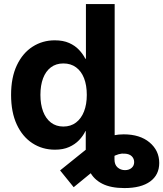

<svg xmlns="http://www.w3.org/2000/svg" viewBox="-20 -748 826 972"><path d="M609.9 204.1Q541 204.1 497.8 182.1Q454.6 160.2 434.3 119.9Q414.1 79.6 414.1 25.9V-105H559.6V59.1Q559.6 85.9 575.2 99.6Q590.8 113.3 612.8 113.3Q633.3 113.3 646.2 102.1Q659.2 90.8 659.2 72.8Q659.2 55.2 647.2 43.2Q635.3 31.2 611.8 29.8Q596.7 28.3 580.8 32.7Q564.9 37.1 545.4 48.3Q525.9 59.6 499 80.1L353 199.7L284.2 114.7L424.8 1.5Q460.9 -28.3 507.8 -48.1Q554.7 -67.9 606 -67.9Q688.5 -67.9 737.3 -26.9Q786.1 14.2 786.1 77.1Q786.1 137.2 740.2 170.7Q694.3 204.1 609.9 204.1ZM258.3 9.8Q194.3 9.8 143.8 -23.2Q93.3 -56.2 64.7 -118.2Q36.1 -180.2 36.1 -267.6Q36.1 -356 65.4 -417.7Q94.7 -479.5 145 -511.7Q195.3 -543.9 257.3 -543.9Q299.8 -543.9 329.8 -530.5Q359.9 -517.1 379.9 -495.8Q399.9 -474.6 412.1 -450.7H415V-727.5H560.5V0H417.5V-84.5H412.6Q400.9 -60.1 380.4 -38.6Q359.9 -17.1 329.8 -3.7Q299.8 9.8 258.3 9.8ZM300.8 -107.4Q337.9 -107.4 364.5 -127.4Q391.1 -147.5 405.3 -183.6Q419.4 -219.7 419.4 -267.6Q419.4 -316.4 405.5 -352.1Q391.6 -387.7 365 -407.2Q338.4 -426.8 300.8 -426.8Q263.7 -426.8 237.5 -407Q211.4 -387.2 198 -351.6Q184.6 -315.9 184.6 -267.6Q184.6 -219.7 198.2 -183.6Q211.9 -147.5 238 -127.4Q264.2 -107.4 300.8 -107.4Z"/></svg>

Font: Inter 20pt
Style: Bold
Weight: 700
Version: Version 4.001;git-66647c0bb